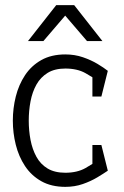

<svg xmlns="http://www.w3.org/2000/svg" viewBox="-20 -720 485 748"><path d="M235 8Q180 8 141 -14Q102 -36 77.5 -73Q53 -110 41.5 -156Q30 -202 30 -250Q30 -298 41.5 -344Q53 -390 77.5 -427Q102 -464 141 -486Q180 -508 235 -508V-453Q193 -453 165.5 -436Q138 -419 122 -390.5Q106 -362 99 -325.5Q92 -289 92 -250Q92 -211 99 -174.5Q106 -138 122 -109Q138 -80 165.5 -63.5Q193 -47 235 -47ZM234 8V-47Q281 -47 313.5 -65.5Q346 -84 365 -99L400 -55Q384 -44 359 -29Q334 -14 302.5 -3Q271 8 234 8ZM365 -402Q345 -417 313 -435Q281 -453 234 -453V-508Q271 -508 303 -497Q335 -486 360 -471Q385 -456 400 -444ZM340 -155H375L400 -55H340ZM340 -344V-444H400L375 -344ZM199 -700H269L379 -560H319ZM269 -700 149 -560H89L199 -700Z"/></svg>

Font: Epunda Slab Light
Style: Regular
Weight: 300
Designer: Simon Atzbach
Foundry: typofactur
Version: Version 1.102